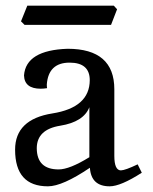

<svg xmlns="http://www.w3.org/2000/svg" viewBox="-20 -653 544 683"><path d="M188.5 -50.3Q227.5 -50.3 297.9 -93.8V-271.5Q277.3 -219.2 194.1 -205.8Q110.8 -192.4 110.8 -125.5Q111.3 -50.3 188.5 -50.3ZM370.1 9.8Q304.2 9.8 299.8 -56.2Q202.1 9.8 150.4 9.8Q33.7 9.8 33.7 -120.6Q33.7 -228.5 166.3 -249.5Q298.8 -270.5 299.3 -367.7Q299.3 -430.2 227.5 -430.2Q152.3 -430.2 146.5 -352.5Q146.5 -343.3 147.5 -339.4Q134.8 -337.4 125 -337.4Q66.9 -337.4 65.4 -384.8Q72.3 -474.6 220.7 -479.5Q386.7 -479.5 386.7 -335.4V-98.6Q386.7 -46.9 410.2 -46.9Q425.8 -47.4 469.7 -68.4L484.4 -38.6Q409.2 9.8 370.1 9.8ZM375 -564.5H67.4L54.7 -577.1L77.1 -632.8H384.8L396.5 -620.1Z"/></svg>

Font: Kelvinch
Style: Regular
Weight: 400
Designer: Paul James MIller
Foundry: High-Logic / Made with FontCreator
Version: Version 3.30 September 23, 2016